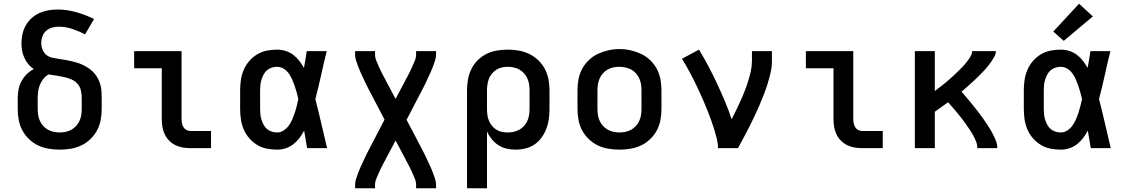

<svg xmlns="http://www.w3.org/2000/svg" viewBox="-20 -794 6040 1029"><path d="M300 8Q270 8 240.5 3Q211 -2 184.5 -14.5Q158 -27 136 -48Q114 -69 100 -95Q86 -121 80.5 -150.5Q75 -180 75 -210V-268Q75 -292 79.5 -315Q84 -338 95 -358.5Q106 -379 123 -396Q140 -413 161 -424Q144 -435 131.5 -450.5Q119 -466 110.5 -484.5Q102 -503 98.5 -522.5Q95 -542 95 -562Q95 -587 100.5 -611.5Q106 -636 118 -657.5Q130 -679 148.5 -696Q167 -713 190 -723.5Q213 -734 237.5 -738.5Q262 -743 287 -743Q338 -743 388 -729Q438 -715 484 -692L436 -610Q403 -627 367 -639Q331 -651 294 -651Q276 -651 258.5 -646Q241 -641 227.5 -629Q214 -617 207.5 -599.5Q201 -582 201 -564Q201 -546 207.5 -529Q214 -512 227.5 -500.5Q241 -489 259 -485Q277 -481 294.5 -478.5Q312 -476 329.5 -473Q347 -470 364 -466Q381 -462 398 -456.5Q415 -451 430.5 -443Q446 -435 460.5 -424.5Q475 -414 486.5 -400.5Q498 -387 506 -371Q514 -355 518.5 -338Q523 -321 524 -303.5Q525 -286 525 -268V-210Q525 -180 519.5 -150.5Q514 -121 500 -95Q486 -69 464 -48Q442 -27 415.5 -14.5Q389 -2 359.5 3Q330 8 300 8ZM300 -84Q316 -84 332.5 -87.5Q349 -91 363 -99Q377 -107 388 -119Q399 -131 406 -146Q413 -161 415.5 -177.5Q418 -194 418 -210V-268Q418 -289 413.5 -309.5Q409 -330 395 -345.5Q381 -361 361.5 -369Q342 -377 321.5 -381.5Q301 -386 280.5 -389Q260 -392 240 -395Q224 -386 212.5 -371.5Q201 -357 194 -340Q187 -323 184.5 -304.5Q182 -286 182 -268V-210Q182 -194 184.5 -177.5Q187 -161 194 -146Q201 -131 212 -119Q223 -107 237 -99Q251 -91 267.5 -87.5Q284 -84 300 -84Z M1001 0Q980 0 959.5 -3.5Q939 -7 920.5 -16Q902 -25 887 -40Q872 -55 863 -74Q854 -93 850.5 -113.5Q847 -134 847 -155V-428H699V-520H953V-155Q953 -144 955.5 -132.5Q958 -121 964 -111.5Q970 -102 980 -97Q990 -92 1001 -92H1111V0Z M1465 8Q1437 8 1409.5 2.5Q1382 -3 1358 -17.5Q1334 -32 1315.5 -53.5Q1297 -75 1286 -101Q1275 -127 1271 -154.5Q1267 -182 1267 -210V-310Q1267 -338 1271 -365.5Q1275 -393 1286 -419Q1297 -445 1315.5 -466.5Q1334 -488 1358 -502.5Q1382 -517 1409.5 -522.5Q1437 -528 1465 -528Q1488 -528 1510.5 -521Q1533 -514 1551 -500.5Q1569 -487 1583.5 -468.5Q1598 -450 1609 -430Q1613 -453 1617 -475.5Q1621 -498 1624 -520H1731Q1715 -456 1701 -391.5Q1687 -327 1670 -263Q1687 -198 1702 -132Q1717 -66 1733 0H1626Q1622 -23 1618 -46.5Q1614 -70 1610 -94Q1599 -73 1585 -54.5Q1571 -36 1552.5 -21.5Q1534 -7 1511.5 0.5Q1489 8 1465 8ZM1465 -84Q1484 -84 1500.5 -95Q1517 -106 1528 -121.5Q1539 -137 1546.5 -154.5Q1554 -172 1560 -190Q1566 -208 1570.5 -226.5Q1575 -245 1579 -263Q1575 -281 1570 -299Q1565 -317 1559 -334.5Q1553 -352 1545.5 -369Q1538 -386 1527 -401Q1516 -416 1500 -426Q1484 -436 1465 -436Q1451 -436 1436.5 -431.5Q1422 -427 1411 -417.5Q1400 -408 1393 -395Q1386 -382 1381.5 -368Q1377 -354 1375.5 -339.5Q1374 -325 1374 -310V-210Q1374 -195 1375.5 -180.5Q1377 -166 1381.5 -152Q1386 -138 1393 -125Q1400 -112 1411 -102.5Q1422 -93 1436.5 -88.5Q1451 -84 1465 -84Z M1883 215V197Q1883 180 1888.5 164Q1894 148 1899.5 132.5Q1905 117 1912 102Q1919 87 1926 72Q1933 57 1940 42Q1947 27 1955 12L2041 -153L1955 -317Q1947 -332 1940 -347Q1933 -362 1926 -377Q1919 -392 1912 -407Q1905 -422 1899.5 -437.5Q1894 -453 1888.5 -469Q1883 -485 1883 -502V-520H1990V-502Q1990 -485 1996.5 -469.5Q2003 -454 2009.5 -439Q2016 -424 2023.5 -409Q2031 -394 2039 -379L2040 -378Q2041 -376 2042 -373.5Q2043 -371 2045 -369V-368Q2046 -366 2047 -364Q2048 -362 2049 -360L2100 -264L2151 -360Q2152 -362 2153 -364Q2154 -366 2155 -368V-369Q2157 -371 2158 -373.5Q2159 -376 2160 -378L2161 -379Q2169 -394 2176.5 -409Q2184 -424 2190.5 -439Q2197 -454 2203.5 -469.5Q2210 -485 2210 -502V-520H2317V-502Q2317 -485 2311.5 -469Q2306 -453 2300.5 -437.5Q2295 -422 2288 -407Q2281 -392 2274 -377Q2267 -362 2260 -347Q2253 -332 2245 -317L2159 -152L2245 12Q2253 27 2260 42Q2267 57 2274 72Q2281 87 2288 102Q2295 117 2300.5 132.5Q2306 148 2311.5 164Q2317 180 2317 197V215H2210V197Q2210 180 2203.5 164.5Q2197 149 2190.5 134Q2184 119 2176.5 104Q2169 89 2161 74L2160 73Q2159 71 2158 68.5Q2157 66 2155 64V63Q2154 61 2153 59Q2152 57 2151 55L2100 -41L2049 55Q2048 57 2047 59Q2046 61 2045 63V64Q2043 66 2042 68.5Q2041 71 2040 73L2039 74Q2031 89 2023.5 104Q2016 119 2009.5 134Q2003 149 1996.5 164.5Q1990 180 1990 197V215Z M2483 215V-310Q2483 -339 2488 -368Q2493 -397 2506 -423.5Q2519 -450 2540 -471Q2561 -492 2587 -505Q2613 -518 2642.5 -523Q2672 -528 2701 -528Q2730 -528 2759.5 -523Q2789 -518 2816 -505Q2843 -492 2864.5 -471.5Q2886 -451 2900 -424.5Q2914 -398 2919.5 -369Q2925 -340 2925 -310V-210Q2925 -183 2921.5 -156.5Q2918 -130 2908.5 -105Q2899 -80 2883 -57.5Q2867 -35 2845 -20Q2823 -5 2796.5 1.5Q2770 8 2743 8Q2719 8 2695 2.5Q2671 -3 2651 -16Q2631 -29 2615.5 -48Q2600 -67 2590 -89V215ZM2701 -84Q2717 -84 2733 -87.5Q2749 -91 2763.5 -99Q2778 -107 2789 -119.5Q2800 -132 2806.5 -146.5Q2813 -161 2815.5 -177.5Q2818 -194 2818 -210V-310Q2818 -326 2815.5 -342.5Q2813 -359 2806.5 -373.5Q2800 -388 2789 -400.5Q2778 -413 2764 -421Q2750 -429 2733.5 -432.5Q2717 -436 2701 -436Q2685 -436 2669.5 -432.5Q2654 -429 2640.5 -420.5Q2627 -412 2616.5 -399.5Q2606 -387 2600.5 -372.5Q2595 -358 2592.5 -342Q2590 -326 2590 -310V-210Q2590 -194 2592 -178.5Q2594 -163 2600 -148Q2606 -133 2616 -120.5Q2626 -108 2639.5 -99.5Q2653 -91 2669 -87.5Q2685 -84 2701 -84Z M3300 8Q3270 8 3240.5 3Q3211 -2 3184.5 -14.5Q3158 -27 3136 -48Q3114 -69 3100 -95Q3086 -121 3080.5 -150.5Q3075 -180 3075 -210V-310Q3075 -340 3080.5 -369.5Q3086 -399 3100 -425Q3114 -451 3136 -472Q3158 -493 3185 -505.5Q3212 -518 3241 -524.5Q3270 -531 3300 -531Q3330 -531 3359 -524.5Q3388 -518 3415 -505.5Q3442 -493 3464 -472Q3486 -451 3500 -425Q3514 -399 3519.5 -369.5Q3525 -340 3525 -310V-210Q3525 -180 3519.5 -150.5Q3514 -121 3500 -95Q3486 -69 3464 -48Q3442 -27 3415.5 -14.5Q3389 -2 3359.5 3Q3330 8 3300 8ZM3300 -84Q3316 -84 3332.5 -87.5Q3349 -91 3363 -99Q3377 -107 3388 -119Q3399 -131 3406 -146Q3413 -161 3415.5 -177.5Q3418 -194 3418 -210V-310Q3418 -326 3415.5 -342.5Q3413 -359 3406 -374Q3399 -389 3388 -401.5Q3377 -414 3362.5 -421.5Q3348 -429 3331.5 -432.5Q3315 -436 3298 -436Q3282 -436 3266 -432.5Q3250 -429 3236 -421Q3222 -413 3211 -400.5Q3200 -388 3193.5 -373Q3187 -358 3184.5 -342Q3182 -326 3182 -310V-210Q3182 -194 3184.5 -177.5Q3187 -161 3194 -146Q3201 -131 3212 -119Q3223 -107 3237 -99Q3251 -91 3267.5 -87.5Q3284 -84 3300 -84Z M3828 0Q3828 -26 3821.5 -51.5Q3815 -77 3807.5 -101.5Q3800 -126 3791 -150.5Q3782 -175 3772.5 -199.5Q3763 -224 3752.5 -248Q3742 -272 3731.5 -295.5Q3721 -319 3709.5 -342.5Q3698 -366 3686 -389Q3674 -412 3661.5 -434.5Q3649 -457 3635 -479L3726 -528Q3753 -484 3777 -438.5Q3801 -393 3823 -346Q3845 -299 3865 -251.5Q3885 -204 3901 -155Q3914 -179 3926 -204.5Q3938 -230 3949.5 -255Q3961 -280 3971 -306Q3981 -332 3989.5 -359Q3998 -386 4004 -413Q4010 -440 4010 -468V-520H4117V-468Q4117 -436 4110 -405Q4103 -374 4093.5 -344Q4084 -314 4072.5 -284.5Q4061 -255 4048.5 -226Q4036 -197 4022.5 -168.5Q4009 -140 3994.5 -111.5Q3980 -83 3965 -55.5Q3950 -28 3935 0Z M4601 0Q4580 0 4559.5 -3.5Q4539 -7 4520.5 -16Q4502 -25 4487 -40Q4472 -55 4463 -74Q4454 -93 4450.5 -113.5Q4447 -134 4447 -155V-428H4299V-520H4553V-155Q4553 -144 4555.5 -132.5Q4558 -121 4564 -111.5Q4570 -102 4580 -97Q4590 -92 4601 -92H4711V0Z M4883 0V-520H4990V-306Q5000 -314 5010 -321.5Q5020 -329 5029.5 -336.5Q5039 -344 5048.5 -352Q5058 -360 5067.5 -368Q5077 -376 5086 -384.5Q5095 -393 5104 -401.5Q5113 -410 5122 -419Q5131 -428 5139.5 -437Q5148 -446 5156 -455.5Q5164 -465 5171 -475Q5178 -485 5184 -496.5Q5190 -508 5190 -520H5317Q5317 -505 5310 -492Q5303 -479 5295 -467Q5287 -455 5278 -443.5Q5269 -432 5259.5 -421.5Q5250 -411 5239.5 -400.5Q5229 -390 5219 -380Q5209 -370 5198 -360Q5187 -350 5176.5 -340.5Q5166 -331 5155 -321.5Q5144 -312 5133 -303Q5148 -286 5162.5 -268.5Q5177 -251 5191.5 -233.5Q5206 -216 5220 -198Q5234 -180 5247 -161.5Q5260 -143 5272.5 -124Q5285 -105 5296 -85Q5307 -65 5316 -44Q5325 -23 5325 0H5218Q5218 -19 5211 -36Q5204 -53 5195 -69.5Q5186 -86 5175.5 -101.5Q5165 -117 5154.5 -132Q5144 -147 5132.5 -161.5Q5121 -176 5109 -190.5Q5097 -205 5085 -219Q5073 -233 5061 -246Q5043 -233 5025.5 -220.5Q5008 -208 4990 -195V0Z M5665 8Q5637 8 5609.5 2.5Q5582 -3 5558 -17.5Q5534 -32 5515.5 -53.5Q5497 -75 5486 -101Q5475 -127 5471 -154.5Q5467 -182 5467 -210V-310Q5467 -338 5471 -365.5Q5475 -393 5486 -419Q5497 -445 5515.5 -466.5Q5534 -488 5558 -502.5Q5582 -517 5609.5 -522.5Q5637 -528 5665 -528Q5688 -528 5710.5 -521Q5733 -514 5751 -500.5Q5769 -487 5783.5 -468.5Q5798 -450 5809 -430Q5813 -453 5817 -475.5Q5821 -498 5824 -520H5931Q5915 -456 5901 -391.5Q5887 -327 5870 -263Q5887 -198 5902 -132Q5917 -66 5933 0H5826Q5822 -23 5818 -46.5Q5814 -70 5810 -94Q5799 -73 5785 -54.5Q5771 -36 5752.5 -21.5Q5734 -7 5711.5 0.5Q5689 8 5665 8ZM5665 -84Q5684 -84 5700.5 -95Q5717 -106 5728 -121.5Q5739 -137 5746.5 -154.5Q5754 -172 5760 -190Q5766 -208 5770.5 -226.5Q5775 -245 5779 -263Q5775 -281 5770 -299Q5765 -317 5759 -334.5Q5753 -352 5745.5 -369Q5738 -386 5727 -401Q5716 -416 5700 -426Q5684 -436 5665 -436Q5651 -436 5636.5 -431.5Q5622 -427 5611 -417.5Q5600 -408 5593 -395Q5586 -382 5581.5 -368Q5577 -354 5575.5 -339.5Q5574 -325 5574 -310V-210Q5574 -195 5575.5 -180.5Q5577 -166 5581.5 -152Q5586 -138 5593 -125Q5600 -112 5611 -102.5Q5622 -93 5636.5 -88.5Q5651 -84 5665 -84ZM5681 -575 5625 -625 5763 -774 5837 -706Z"/></svg>

Font: Zed Mono Semibold Extended
Style: Regular
Weight: 600
Width: 7
Monospace: yes
Designer: Belleve Invis
Foundry: Belleve Invis
Version: Version 1.0.0; ttfautohint (v1.8.4)